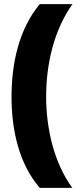

<svg xmlns="http://www.w3.org/2000/svg" viewBox="-20 -754 399 932"><path d="M36 -284C36 -123 72 41 173 158H331C242 36 204 -130 204 -285C204 -443 242 -609 332 -734H173C72 -613 36 -447 36 -284Z"/></svg>

Font: Noto Sans Thai Looped UI Narrow Black
Style: Regular
Weight: 900
Width: 4
Designer: Cadson Demak Team
Foundry: Cadson Demak Co., Ltd.
Version: Version 1.000